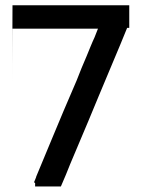

<svg xmlns="http://www.w3.org/2000/svg" viewBox="-20 -711 544 713"><path d="M343.8 -604.5H26.4Q24.4 -203.1 26.4 -624Q24.4 -207 26.4 -636.7Q24.4 -209 26.4 -652.3Q24.4 -210 26.4 -667Q24.4 -213.9 26.4 -691.4H460V-673.8V-671.9V-668V-658.2V-649.4V-643.6V-637.7Q460 -636.7 460 -631.8V-626V-625V-607.4H452.1Q427.7 -546.9 400.9 -483.9Q374 -420.9 346.7 -354.5L308.6 -262.7Q288.1 -212.9 240.2 -100.6Q226.6 -65.4 206.1 -18.6H193.4H190.4H188.5H176.8H166H158.2H150.4H140.6H130.9H110.4V-31.2L106.4 -34.2L111.3 -45.9L114.3 -53.7V-54.7L169.9 -188.5Q215.8 -299.8 264.6 -412.1Q282.2 -458 301.8 -502.9Q311.5 -527.3 316.4 -538.6Q321.3 -549.8 324.2 -557.1Q327.1 -564.5 331.1 -572.3Z"/></svg>

Font: LeFont
Style: Default
Weight: 400
Designer: Leryon MEDIA
Version: Version 1.0